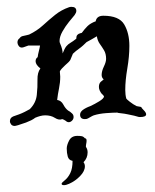

<svg xmlns="http://www.w3.org/2000/svg" viewBox="-20 -311 452 561"><path d="M23 57Q16 57 12.5 52.5Q9 48 9 43Q9 33 19 29L36 23Q44 20 52 16Q60 12 67 8Q85 -10 87.5 -33.5Q90 -57 89.5 -78Q89 -99 98 -111Q84 -122 84 -132Q84 -140 90 -144Q91 -152 93.5 -161.5Q96 -171 97 -178H63Q59 -177 56 -175.5Q53 -174 49 -173Q48 -173 47 -172.5Q46 -172 44 -172Q38 -172 34.5 -177Q31 -182 31 -187Q31 -195 37 -199Q41 -205 48 -206Q53 -207 57 -208Q61 -209 65 -210Q88 -221 105.5 -237Q123 -253 141 -267.5Q159 -282 182 -290Q185 -291 189 -291Q203 -291 203 -279Q203 -274 198 -267Q192 -260 181.5 -247Q171 -234 162.5 -219Q154 -204 154 -191Q154 -189 154.5 -187Q155 -185 156 -183Q163 -167 163 -155Q169 -170 174 -176Q179 -182 186 -186Q193 -190 203 -198V-200Q203 -211 215 -214L219 -215Q227 -226 235.5 -234.5Q244 -243 260 -249V-251Q264 -265 282 -265Q328 -265 343 -239.5Q358 -214 358 -177Q358 -146 352 -111Q346 -76 346 -48Q346 -34 349 -23Q350 -21 359.5 -13.5Q369 -6 379 -1L384 0L390 1L393 2Q393 4 400 11Q407 18 407 23Q407 31 389 31Q385 31 381 29.5Q377 28 372 27Q362 25 353 23Q344 21 334 20L326 19Q325 19 324 18.5Q323 18 323 18Q311 18 290.5 19.5Q270 21 254 26Q249 28 245 30.5Q241 33 237 35Q234 37 228 37Q214 37 214 24Q214 17 221 11Q230 4 244 -1Q257 -7 270 -15Q283 -23 284 -29Q283 -31 281.5 -33Q280 -35 278 -36Q269 -47 269 -57Q269 -67 274.5 -72Q280 -77 283 -79Q277 -84 277 -92Q277 -103 283.5 -116.5Q290 -130 290 -139Q290 -154 284 -164Q278 -174 271.5 -183Q265 -192 263 -205Q256 -201 248.5 -196.5Q241 -192 233 -188Q228 -183 222.5 -178Q217 -173 210 -168Q206 -165 202 -162Q198 -159 193 -154Q188 -141 185.5 -136Q183 -131 170 -120Q159 -110 155 -103V-100Q155 -97 155.5 -93.5Q156 -90 156 -87Q156 -70 152.5 -53Q149 -36 147 -19Q159 -17 165 -5.5Q171 6 179 12Q185 15 190 20Q195 24 195 31Q195 37 190.5 41.5Q186 46 181 46Q176 46 172 42Q166 38 162 37Q152 41 140.5 33.5Q129 26 112 26Q105 26 97.5 28Q90 30 83 33Q78 37 71 40.5Q64 44 56 47L47 50Q43 51 38 53Q33 55 28 56Q27 56 26 56.5Q25 57 23 57ZM167 230Q160 230 160 226Q160 223 169 216Q179 208 185.5 194.5Q192 181 192 159Q181 157 178 146.5Q175 136 175 123Q175 113 182 99.5Q189 86 206 86Q214 86 219 87Q224 88 228 93Q233 93 233 100Q233 104 232 108.5Q231 113 231 118Q236 125 236 134Q236 151 224 163Q228 168 228 175Q228 189 214 203.5Q200 218 182 226Q173 230 167 230Z"/></svg>

Font: RU Serius
Style: Regular
Weight: 400
Designer: Robert E. Leuschke
Foundry: Robert E. Leuschke
Version: Version 1.011; ttfautohint (v1.8.3)